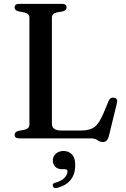

<svg xmlns="http://www.w3.org/2000/svg" viewBox="-20 -720 656 999"><path d="M307.5 -661 274.5 -655Q250 -649 250 -628V-76.5Q250 -41 298 -41H403Q446.5 -41 471 -58.8Q495.5 -76.5 517.5 -128.5L545.5 -195.5Q554.5 -215.5 573.5 -211.5Q594.5 -207.5 588.5 -184L546 -10Q538 19 515.5 19Q500.5 19 487.8 9.5Q475 0 451 0H81Q56 0 56 -18.5Q56 -33.5 75.5 -39L108 -45Q133 -51 133 -72V-628Q133 -649 108 -655L75.5 -661Q56 -666.5 56 -681.5Q56 -700 81 -700H302Q326.5 -700 326.5 -681.5Q326.5 -666.5 307.5 -661ZM304.5 160.5Q280 160.5 267.5 147.5Q255 134.5 255 115.5Q255 93 271 79.2Q287 65.5 310.5 65.5Q337 65.5 354.2 83.2Q371.5 101 371.5 138.5Q371.5 233 277.5 257.5Q259.5 262 255 248Q250.5 234.5 268.5 230.5Q300.5 221.5 315.8 205Q331 188.5 331 172Q331 160.5 318 160.5Z"/></svg>

Font: Fraunces 9pt
Style: Regular
Weight: 400
Version: Version 1.000;[b76b70a41]